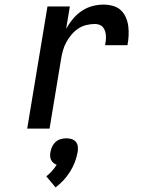

<svg xmlns="http://www.w3.org/2000/svg" viewBox="-20 -558 640 833"><path d="M98 0 186 -530H283L267 -433Q279 -455 296 -475.5Q313 -496 334.5 -510.5Q356 -525 380.5 -531.5Q405 -538 429 -538Q450 -538 470 -532.5Q490 -527 504 -514Q518 -501 526 -482.5Q534 -464 536.5 -444.5Q539 -425 538 -403.5Q537 -382 533 -362H436Q438 -372 439 -382.5Q440 -393 439.5 -403Q439 -413 436 -422.5Q433 -432 427 -439.5Q421 -447 411.5 -450.5Q402 -454 392 -454Q374 -454 355 -449.5Q336 -445 319.5 -434Q303 -423 290 -407.5Q277 -392 267.5 -374.5Q258 -357 253 -338.5Q248 -320 245 -302L195 0ZM221 255 181 207Q194 197 205.5 184Q217 171 226 157Q218 154 211.5 148.5Q205 143 201.5 135.5Q198 128 197.5 119Q197 110 199 101Q201 89 206.5 77.5Q212 66 221.5 57.5Q231 49 243.5 45.5Q256 42 268 42Q280 42 291 45.5Q302 49 309 57.5Q316 66 317.5 77.5Q319 89 317 101Q313 123 305 144.5Q297 166 284.5 186Q272 206 256 223.5Q240 241 221 255Z"/></svg>

Font: Iosevka Curly MdExObl
Style: Regular
Weight: 500
Width: 7
Italic angle: -9°
Monospace: yes
Designer: Belleve Invis
Foundry: Belleve Invis
Version: Version 11.1.0; ttfautohint (v1.8.3)